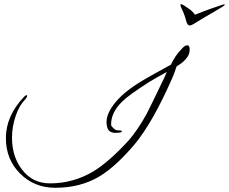

<svg xmlns="http://www.w3.org/2000/svg" viewBox="-20 -806 1088 912"><path d="M242 86Q143 86 75 18Q8 -49 8 -150Q8 -256 95 -347Q102 -354 106 -354Q109 -354 109 -351Q109 -345 100 -334Q72 -306 55 -257Q37 -205 37 -152Q37 -62 85 0Q135 65 217 65Q327 65 422 9Q498 -37 592 -140Q612 -163 633.5 -194.5Q655 -226 677 -266Q688 -288 709 -330.5Q730 -373 760 -436Q760 -436 763 -443Q766 -450 769.5 -457.5Q773 -465 772 -464Q715 -433 686 -415Q641 -386 609.5 -363.5Q578 -341 561 -324Q505 -270 508 -210Q510 -206 512.5 -203.5Q515 -201 517 -199Q528 -187 538 -187Q559 -187 559 -182Q559 -175 529 -175Q495 -175 489 -203Q486 -214 486 -226Q486 -271 533 -325.5Q580 -380 677 -435L725 -462Q739 -470 756 -479Q773 -488 792 -499Q801 -519 814.5 -539Q828 -559 847 -578Q860 -591 869 -591Q881 -591 881 -571Q881 -548 867 -531Q851 -509 819 -491Q818 -487 815.5 -481Q813 -475 810 -465Q806 -455 803 -446.5Q800 -438 796 -430Q704 -222 619 -120Q575 -68 533.5 -30Q492 8 454 31Q363 86 242 86ZM1045 -785Q1048 -785 1048 -783Q1048 -781 1033 -771.5Q1018 -762 996 -749.5Q974 -737 953 -724.5Q932 -712 919 -704Q905 -695 896 -690Q887 -685 881 -685Q871 -685 865 -704Q861 -721 855 -737Q849 -753 843 -765Q837 -777 837 -782Q837 -786 840 -786Q845 -786 854 -780Q864 -774 880 -762.5Q896 -751 906 -736Q938 -749 974 -762Q1010 -775 1032 -782Q1040 -785 1045 -785Z"/></svg>

Font: Whisper
Style: Regular
Weight: 400
Designer: Robert E. Leuschke
Foundry: Robert E. Leuschke
Version: Version 1.010; ttfautohint (v1.8.4.7-5d5b)